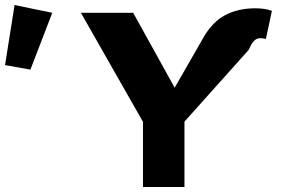

<svg xmlns="http://www.w3.org/2000/svg" viewBox="-227 -744 1125 764"><path d="M95 -693H303L468 -395L581 -592Q617 -656 668.5 -683.5Q720 -711 789 -711Q827 -711 855 -701L831 -589Q821 -592 808 -592Q795 -592 784.5 -582Q774 -572 763 -546L507 -260V0H342V-259ZM-207 -485 -169 -724 -19 -693 -106 -467Z"/></svg>

Font: Fix15 Mono
Style: Bold
Weight: 700
Designer: Carrois Corporate & Edenspiekermann AG
Foundry: Carrois Corporate GbR & Edenspiekermann AG
Version: Version 3.206